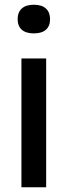

<svg xmlns="http://www.w3.org/2000/svg" viewBox="-20 -791 286 811"><path d="M70.5 0V-544H175V0ZM54.5 -710Q54.5 -739 72 -755Q89.5 -771 123 -771Q156.5 -771 174 -755Q191.5 -739 191.5 -710Q191.5 -681 174 -665.5Q156.5 -650 123 -650Q89.5 -650 72 -665.5Q54.5 -681 54.5 -710Z"/></svg>

Font: Encode Sans Medium
Style: Regular
Weight: 500
Designer: Multiple Designers
Foundry: Impallari Type
Version: Version 2.000